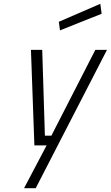

<svg xmlns="http://www.w3.org/2000/svg" viewBox="-20 -761 580 1005"><path d="M224 0H160L142 -500H201L215 -51H249L479 -500H540L167 224H106ZM288 -647 505 -741 512 -689 294 -602Z"/></svg>

Font: Cairo Light
Style: Italic
Weight: 300
Italic angle: -13°
Designer: Mohamed Gaber, Accademia di Belle Arti di Urbino and others
Foundry: Kief Type Foundry, Accademia di Belle Arti di Urbino and others
Version: Version 3.011